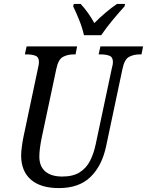

<svg xmlns="http://www.w3.org/2000/svg" viewBox="-20 -951 751 981"><path d="M281 10Q187 10 137.5 -33.5Q88 -77 88 -157Q88 -175 92 -204.5Q96 -234 100 -252L174 -602Q179 -623 179 -634Q179 -659 161.5 -666Q144 -673 118 -673H107L116 -714H374L366 -673H355Q326 -673 302 -660.5Q278 -648 268 -600L193 -247Q181 -188 181 -151Q181 -101 211.5 -75Q242 -49 298 -49Q353 -49 387 -70.5Q421 -92 440 -129Q459 -166 469 -214L552 -605Q557 -622 557 -634Q557 -659 539.5 -666Q522 -673 495 -673H484L493 -714H711L703 -673H692Q663 -673 639.5 -660.5Q616 -648 606 -600L522 -203Q501 -104 442.5 -47Q384 10 281 10ZM409 -771Q401 -808 384.5 -849Q368 -890 354 -918L357 -931H392Q410 -912 429 -885.5Q448 -859 462 -833Q487 -859 519 -886Q551 -913 578 -931H619L616 -918Q590 -890 556 -849Q522 -808 497 -771Z"/></svg>

Font: Noto Serif Condensed
Style: Italic
Weight: 400
Width: 3
Italic angle: -12°
Designer: Monotype Design Team
Foundry: Monotype Imaging Inc.
Version: Version 2.014; ttfautohint (v1.8.4.7-5d5b)